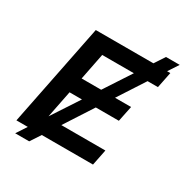

<svg xmlns="http://www.w3.org/2000/svg" viewBox="-189 -920 1095 1140"><g transform="rotate(30 358.0 -350.0)"><path d="M73 70 119 0H41L181 -700H576L622 -770H716L670 -700H692L670 -591H599L481 -409H591L569 -302H411L286 -109H588L566 0H215L169 70ZM386 -409 505 -591H288L252 -409ZM194 -116 316 -302H231Z"/></g></svg>

Font: Montserrat Thin SemiBold
Style: Italic
Weight: 600
Italic angle: -11.3°
Version: Version 9.000